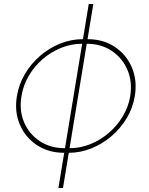

<svg xmlns="http://www.w3.org/2000/svg" viewBox="-20 -747 742 953"><path d="M269.9 186.1 298.7 11.4H298.3Q220.9 11.4 163.4 -26.6Q105.8 -64.6 78.5 -128.6Q51.1 -192.5 63.9 -269.9Q73.5 -328.5 103.7 -379.6Q133.9 -430.8 178.8 -469.6Q223.7 -508.5 278.4 -530.5Q333.1 -552.6 391.7 -552.6L420.5 -727.3H443.2L414.4 -552.6H414.8Q492.2 -552.6 549.7 -514.4Q607.2 -476.2 634.6 -412.1Q661.9 -348 649.1 -269.9Q639.6 -212 609.2 -161Q578.8 -110.1 533.7 -71.4Q488.6 -32.7 433.9 -10.7Q379.3 11.4 321.4 11.4L292.6 186.1ZM302.6 -11.4 387.8 -529.8Q334.2 -529.8 283.7 -509.6Q233.3 -489.3 191.9 -453.7Q150.6 -418 122.9 -370.9Q95.2 -323.9 86.6 -269.9Q74.6 -198.9 99.6 -140.1Q124.6 -81.3 177.7 -46.3Q230.8 -11.4 302.6 -11.4ZM325.3 -11.4Q378.6 -11.4 428.6 -31.6Q478.7 -51.8 520.1 -87.4Q561.4 -122.9 589.5 -169.7Q617.5 -216.6 626.4 -269.9Q637.8 -341.6 612.4 -400.6Q587 -459.5 534.3 -494.7Q481.5 -529.8 410.5 -529.8L325.3 -11.4Z"/></svg>

Font: Inter Thin  BETA
Style: Italic
Weight: 100
Italic angle: -9.39999°
Designer: Rasmus Andersson
Foundry: rsms
Version: Version 3.011;git-f93a4a705